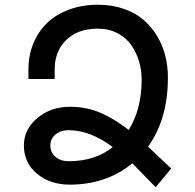

<svg xmlns="http://www.w3.org/2000/svg" viewBox="-20 -762 817 804"><path d="M452.1 -146Q357.9 -216.8 267.1 -216.8Q234.4 -216.8 212.6 -199Q190.9 -181.2 190.9 -152.8Q190.9 -123.5 212.4 -105.2Q233.9 -86.9 267.1 -86.9Q378.4 -86.9 452.1 -146ZM209 -472.2V-431.2H99.1V-472.2Q99.1 -529.3 119.1 -578.9Q139.2 -628.4 176 -664.6Q212.9 -700.7 268.1 -721.4Q323.2 -742.2 390.1 -742.2Q448.7 -742.2 497.6 -725.3Q546.4 -708.5 580.3 -679.4Q614.3 -650.4 637.7 -611.3Q661.1 -572.3 672.1 -528.6Q683.1 -484.9 683.1 -438Q683.1 -263.2 600.1 -147.9L696.8 -56.2L631.8 22L534.2 -78.1Q425.3 11.2 272 11.2Q189.9 11.2 135 -34.4Q80.1 -80.1 80.1 -152.8Q80.1 -221.2 137 -268.1Q193.8 -314.9 272 -314.9Q342.3 -314.9 400.9 -289.6Q459.5 -264.2 519 -217.8Q573.2 -305.2 573.2 -428.2Q573.2 -467.8 562.3 -504.9Q551.3 -542 529.5 -573.2Q507.8 -604.5 471.4 -623.3Q435.1 -642.1 389.2 -642.1Q306.2 -642.1 257.6 -594.7Q209 -547.4 209 -472.2Z"/></svg>

Font: Telcell.Market Med
Style: Regular
Weight: 500
Designer: Rasmus Andersson, Sedrak Mkrtchyan
Version: Version 3.019;git-0a5106e0b